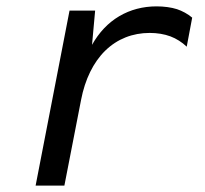

<svg xmlns="http://www.w3.org/2000/svg" viewBox="-20 -580 642 600"><path d="M91.3 0H181.2L233.4 -268.1C245.6 -331.5 271.5 -385.3 309.1 -421.9C346.7 -458.5 394.5 -477.1 447.8 -477.1C470.7 -477.1 493.2 -473.6 512.7 -466.3C530.8 -459.5 548.8 -448.2 563.5 -434.1L580.6 -524.9C566.9 -536.6 549.3 -545.9 533.2 -551.3C515.1 -557.1 492.2 -560.1 469.2 -560.1C426.8 -560.1 387.2 -549.8 352.5 -529.3C317.9 -508.8 289.6 -479 267.6 -439.9L277.3 -546.9H197.3Z"/></svg>

Font: Hack
Style: Oblique
Weight: 400
Italic angle: -12°
Monospace: yes
Designer: Christopher Simpkins
Foundry: Christopher Simpkins
Version: Version 2.010